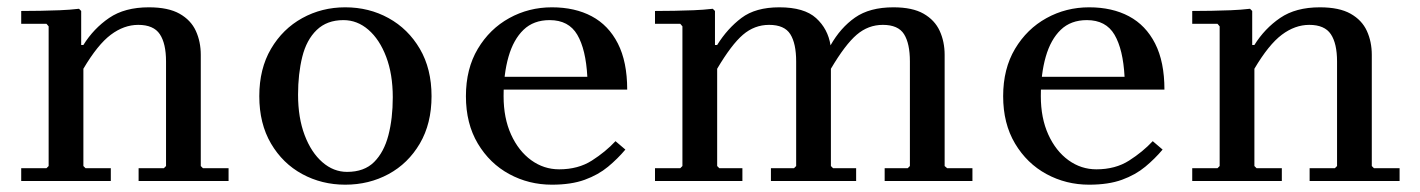

<svg xmlns="http://www.w3.org/2000/svg" viewBox="-20 -495 3884 525"><path d="M529 -41 535 -35H605V0H359V-35H428L434 -41V-327Q434 -376 417 -401.5Q400 -427 358 -427Q319 -427 283 -400Q247 -373 208 -307V-41L214 -35H283V0H38V-35H107L113 -41V-423L107 -430H38V-465Q64 -465 90.5 -465.5Q117 -466 143.5 -467Q170 -468 196 -471L202 -465V-372H208Q236 -417 278.5 -446Q321 -475 387 -475Q440 -475 471 -457.5Q502 -440 515.5 -410.5Q529 -381 529 -345Z M924 -475Q989 -475 1042.5 -445.5Q1096 -416 1128 -361.5Q1160 -307 1160 -232Q1160 -157 1128 -102.5Q1096 -48 1042.5 -19Q989 10 924 10Q860 10 806.5 -19Q753 -48 721 -102.5Q689 -157 689 -232Q689 -307 721 -361.5Q753 -416 806.5 -445.5Q860 -475 924 -475ZM929 -25Q976 -25 1003 -52Q1030 -79 1042 -125Q1054 -171 1054 -229Q1054 -292 1036 -339.5Q1018 -387 987.5 -413.5Q957 -440 919 -440Q874 -440 846 -413Q818 -386 806.5 -339.5Q795 -293 795 -236Q795 -173 813 -125.5Q831 -78 861.5 -51.5Q892 -25 929 -25Z M1509 -32Q1561 -32 1598.5 -56Q1636 -80 1663 -109L1690 -86Q1669 -61 1642.5 -39Q1616 -17 1579 -3.5Q1542 10 1489 10Q1426 10 1372.5 -19Q1319 -48 1286.5 -102.5Q1254 -157 1254 -232Q1254 -307 1286.5 -361.5Q1319 -416 1372.5 -445.5Q1426 -475 1489 -475Q1552 -475 1598 -450.5Q1644 -426 1669.5 -376Q1695 -326 1695 -250H1344V-285H1586Q1582 -360 1558.5 -400Q1535 -440 1483 -440Q1439 -440 1411.5 -413.5Q1384 -387 1370.5 -340Q1357 -293 1357 -232Q1357 -172 1377.5 -127Q1398 -82 1432.5 -57Q1467 -32 1509 -32Z M2570 -35H2639V0H2399V-35H2462L2468 -41V-327Q2468 -376 2452 -401.5Q2436 -427 2394 -427Q2354 -427 2322.5 -400Q2291 -373 2252 -307V-41L2258 -35H2321V0H2088V-35H2151L2157 -41V-327Q2157 -376 2141 -401.5Q2125 -427 2083 -427Q2043 -427 2011.5 -400Q1980 -373 1941 -307V-41L1947 -35H2010V0H1771V-35H1840L1846 -41V-423L1840 -430H1771V-465Q1797 -465 1823.5 -465.5Q1850 -466 1876.5 -467Q1903 -468 1929 -471L1935 -465V-372H1941Q1969 -417 2007.5 -446Q2046 -475 2111 -475Q2179 -475 2211.5 -445.5Q2244 -416 2251 -371Q2278 -419 2318 -447Q2358 -475 2423 -475Q2475 -475 2505.5 -457.5Q2536 -440 2549.5 -410.5Q2563 -381 2563 -345V-41Z M2978 -32Q3030 -32 3067.5 -56Q3105 -80 3132 -109L3159 -86Q3138 -61 3111.5 -39Q3085 -17 3048 -3.5Q3011 10 2958 10Q2895 10 2841.5 -19Q2788 -48 2755.5 -102.5Q2723 -157 2723 -232Q2723 -307 2755.5 -361.5Q2788 -416 2841.5 -445.5Q2895 -475 2958 -475Q3021 -475 3067 -450.5Q3113 -426 3138.5 -376Q3164 -326 3164 -250H2813V-285H3055Q3051 -360 3027.5 -400Q3004 -440 2952 -440Q2908 -440 2880.5 -413.5Q2853 -387 2839.5 -340Q2826 -293 2826 -232Q2826 -172 2846.5 -127Q2867 -82 2901.5 -57Q2936 -32 2978 -32Z M3731 -41 3737 -35H3807V0H3561V-35H3630L3636 -41V-327Q3636 -376 3619 -401.5Q3602 -427 3560 -427Q3521 -427 3485 -400Q3449 -373 3410 -307V-41L3416 -35H3485V0H3240V-35H3309L3315 -41V-423L3309 -430H3240V-465Q3266 -465 3292.5 -465.5Q3319 -466 3345.5 -467Q3372 -468 3398 -471L3404 -465V-372H3410Q3438 -417 3480.5 -446Q3523 -475 3589 -475Q3642 -475 3673 -457.5Q3704 -440 3717.5 -410.5Q3731 -381 3731 -345Z"/></svg>

Font: Brygada 1918 Medium
Style: Regular
Weight: 500
Designer: Mateusz Machalski | Borys Kosmynka | Przemek Hoffer
Foundry: NIEPODLEGLA 2018
Version: Version 3.006